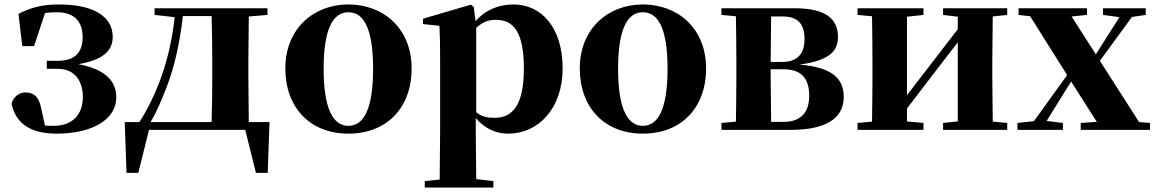

<svg xmlns="http://www.w3.org/2000/svg" viewBox="-20 -583 5194 862"><path d="M235 17C401 17 502 -51 502 -145C502 -214 461 -270 332 -295C445 -314 487 -357 486 -419C485 -510 399 -563 244 -563C174 -563 122 -551 63 -521L80 -376H133L182 -524C198 -527 215 -528 235 -528C309 -528 350 -491 351 -419C352 -348 317 -310 239 -310H190V-274H239C321 -274 352 -213 352 -147C352 -68 304 -18 221 -18L182 -19L165 -96C155 -153 127 -168 94 -168C69 -168 40 -151 32 -117C51 -28 117 17 235 17Z M674 -516 764 -506C744 -314 682 -154 606 -35H540L548 193H601L649 0H929H1081L1129 193H1182L1190 -35H1097L1095 -238V-308L1097 -509L1181 -516V-546H674ZM930 -35H656C683 -80 705 -133 727 -189C764 -284 788 -394 801 -511H930C932 -453 933 -365 933 -308V-238C933 -181 932 -93 930 -35Z M1544 17C1715 17 1828 -97 1828 -276C1828 -455 1702 -563 1544 -563C1387 -563 1261 -453 1261 -276C1261 -100 1372 17 1544 17ZM1544 -18C1473 -18 1433 -100 1433 -274C1433 -449 1473 -528 1544 -528C1616 -528 1655 -449 1655 -274C1655 -100 1616 -18 1544 -18Z M2262 17C2395 17 2506 -94 2506 -276C2506 -461 2409 -563 2286 -563C2220 -563 2161 -540 2115 -488L2107 -552L2094 -562L1879 -499V-475L1953 -467C1955 -419 1956 -385 1956 -320V7L1954 223L1887 230V259H2195V230L2118 221L2116 6V-53C2157 -5 2206 17 2262 17ZM2118 -458C2151 -488 2177 -494 2207 -494C2286 -494 2332 -438 2332 -275C2332 -108 2279 -54 2201 -54C2168 -54 2143 -59 2118 -79Z M2866 17C3037 17 3150 -97 3150 -276C3150 -455 3024 -563 2866 -563C2709 -563 2583 -453 2583 -276C2583 -100 2694 17 2866 17ZM2866 -18C2795 -18 2755 -100 2755 -274C2755 -449 2795 -528 2866 -528C2938 -528 2977 -449 2977 -274C2977 -100 2938 -18 2866 -18Z M3282 0H3531C3715 0 3768 -70 3768 -148C3768 -228 3719 -281 3569 -293C3713 -312 3742 -360 3742 -417C3742 -497 3690 -546 3546 -546H3219V-516L3284 -510C3285 -451 3286 -364 3286 -308V-238C3286 -182 3285 -95 3284 -37L3219 -31V0ZM3442 -509H3495C3563 -509 3592 -474 3592 -408C3592 -341 3560 -305 3492 -305H3440ZM3440 -272H3497C3578 -272 3613 -231 3613 -153C3613 -77 3574 -36 3499 -36H3442L3440 -238Z M4214 -516 4280 -508V-452L4147 -279L4052 -156V-508L4126 -516V-546H3830V-516L3895 -510C3896 -451 3897 -364 3897 -308V-238C3897 -182 3896 -95 3895 -37L3830 -31V0H4126V-31L4052 -38V-96L4179 -262L4280 -393V-38L4214 -31V0H4502V-31L4437 -37L4435 -238V-308L4437 -509L4502 -516V-546H4214Z M4932 -516 5006 -506 4941 -404 4900 -339 4791 -509 4860 -516V-546H4553V-516L4605 -510L4771 -246L4622 -39L4548 -31V0H4752V-31L4679 -40L4749 -153L4789 -217L4904 -36L4832 -31V0H5143V-31L5094 -35L4918 -310L5062 -507L5124 -516V-546H4932Z"/></svg>

Font: Noto Serif CJK SC Black
Style: Regular
Weight: 900
Designer: Ryoko NISHIZUKA 西塚涼子 (kana & ideographs); Frank Grießhammer (Latin, Greek & Cyrillic); Wenlong ZHANG 张文龙 (bopomofo); San
Foundry: Adobe
Version: Version 2.001;hotconv 1.1.0;makeotfexe 2.6.0